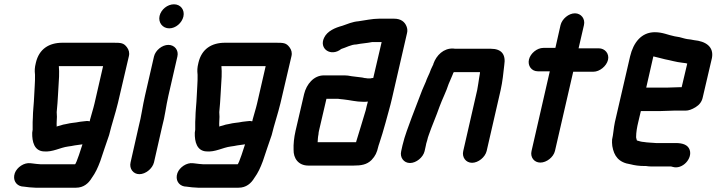

<svg xmlns="http://www.w3.org/2000/svg" viewBox="-20 -711 3337 894"><path d="M305 -137 286 -133C278 -132 270 -130 262 -127L247 -123C246 -122 245 -122 243 -122L244 -124C244 -130 243 -137 244 -145L245 -167C245 -175 244 -182 244 -189C250 -246 251 -299 255 -354C256 -373 255 -388 254 -403H460L420 -229C414 -203 406 -180 399 -153C399 -151 399 -149 397 -146C389 -149 378 -147 369 -146L352 -144C346 -143 340 -142 335 -141L319 -139C314 -139 310 -137 305 -137ZM147 -419C141 -394 141 -384 143 -363C144 -331 140 -295 139 -262C138 -230 133 -192 133 -163L132 -143V-122V-107L130 -93C129 -50 140 -9 183 -6C226 -2 259 -24 298 -29L312 -31L328 -34C338 -36 354 -37 364 -39C361 -30 335 54 329 54H171C164 54 137 51 131 50L122 49C92 45 59 68 49 95C38 127 55 152 81 157L91 158C102 160 132 163 145 163H334C369 163 392 143 407 118C425 93 435 71 447 39C460 -2 474 -40 488 -82C500 -132 517 -181 529 -231L580 -449C584 -465 580 -479 571 -491C556 -511 544 -512 509 -512H271C208 -512 162 -483 147 -419Z M697 -448 655 -265C644 -218 638 -168 626 -123L588 45C581 74 600 100 629 100C658 100 690 74 697 45L735 -122C748 -168 753 -218 764 -265L806 -448C813 -477 793 -502 764 -502C735 -502 704 -477 697 -448ZM723 -637C716 -606 737 -579 768 -579C798 -579 827 -604 834 -634C841 -665 821 -691 790 -691C760 -691 730 -667 723 -637Z M1062 -137 1043 -133C1035 -132 1027 -130 1019 -127L1004 -123C1003 -122 1002 -122 1000 -122L1001 -124C1001 -130 1000 -137 1001 -145L1002 -167C1002 -175 1001 -182 1001 -189C1007 -246 1008 -299 1012 -354C1013 -373 1012 -388 1011 -403H1217L1177 -229C1171 -203 1163 -180 1156 -153C1156 -151 1156 -149 1154 -146C1146 -149 1135 -147 1126 -146L1109 -144C1103 -143 1097 -142 1092 -141L1076 -139C1071 -139 1067 -137 1062 -137ZM904 -419C898 -394 898 -384 900 -363C901 -331 897 -295 896 -262C895 -230 890 -192 890 -163L889 -143V-122V-107L887 -93C886 -50 897 -9 940 -6C983 -2 1016 -24 1055 -29L1069 -31L1085 -34C1095 -36 1111 -37 1121 -39C1118 -30 1092 54 1086 54H928C921 54 894 51 888 50L879 49C849 45 816 68 806 95C795 127 812 152 838 157L848 158C859 160 889 163 902 163H1091C1126 163 1149 143 1164 118C1182 93 1192 71 1204 39C1217 -2 1231 -40 1245 -82C1257 -132 1274 -181 1286 -231L1337 -449C1341 -465 1337 -479 1328 -491C1313 -511 1301 -512 1266 -512H1028C965 -512 919 -483 904 -419Z M1463 -86C1463 -91 1464 -96 1465 -101L1500 -251H1549C1553 -251 1557 -251 1561 -250L1580 -248C1610 -245 1638 -237 1671 -237C1678 -237 1686 -237 1693 -238C1689 -225 1686 -211 1683 -198C1667 -146 1654 -100 1639 -53L1638 -49H1459C1460 -62 1460 -72 1463 -86ZM1705 -346H1696C1692 -346 1688 -346 1685 -347C1680 -347 1675 -348 1667 -350C1651 -352 1634 -354 1618 -356L1600 -359C1591 -360 1582 -360 1573 -360H1488C1441 -360 1407 -319 1396 -273L1356 -101C1349 -70 1346 -40 1347 -14C1346 26 1369 60 1416 60H1626C1661 60 1688 56 1710 34C1728 15 1735 -1 1741 -27C1742 -32 1744 -37 1746 -43C1757 -77 1765 -102 1775 -139C1784 -174 1797 -216 1805 -252L1875 -556C1878 -567 1877 -578 1873 -588C1865 -609 1847 -624 1815 -624H1745C1713 -624 1679 -616 1649 -612C1622 -610 1597 -599 1574 -591C1541 -582 1504 -567 1489 -535C1464 -483 1522 -445 1569 -483C1590 -489 1615 -504 1639 -504C1663 -509 1688 -510 1712 -515H1757L1718 -348C1713 -348 1710 -347 1705 -346Z M1957 -7 1963 -34C1964 -39 1965 -46 1969 -57C1971 -67 1974 -76 1977 -84C1991 -125 2012 -172 2026 -213C2039 -249 2058 -285 2069 -320C2074 -332 2080 -345 2084 -355L2089 -367C2089 -369 2091 -372 2093 -375H2215C2215 -374 2214 -373 2215 -372L2211 -348C2208 -331 2206 -311 2202 -292L2137 -8C2130 21 2149 47 2178 47C2207 47 2239 21 2246 -8L2311 -291C2320 -331 2324 -372 2328 -408C2336 -457 2316 -484 2265 -484H2108C2101 -484 2095 -484 2090 -485C2046 -487 2012 -454 1998 -414C1998 -412 1997 -409 1995 -406C1988 -392 1985 -385 1980 -371C1975 -359 1967 -344 1963 -331C1957 -317 1953 -308 1946 -292C1930 -248 1913 -208 1897 -164C1882 -122 1865 -81 1854 -34L1848 -7C1841 22 1860 48 1889 48C1918 48 1950 22 1957 -7Z M2590 -594 2566 -488H2510C2481 -488 2450 -463 2443 -434C2436 -405 2455 -379 2484 -379H2540L2455 -8C2448 21 2467 46 2496 46C2525 46 2557 21 2564 -8L2649 -377H2743C2772 -377 2804 -403 2811 -432C2818 -461 2797 -486 2768 -486H2674L2699 -594C2706 -623 2686 -649 2657 -649C2628 -649 2597 -623 2590 -594Z M3083 -303H2989L3022 -448C3024 -448 3026 -448 3028 -447C3043 -444 3062 -438 3076 -435C3103 -430 3128 -422 3156 -419L3172 -417L3180 -415L3154 -305H3145C3132 -305 3098 -303 3083 -303ZM3120 -196H3173C3186 -196 3201 -201 3219 -212C3237 -223 3248 -238 3252 -257L3295 -441C3305 -495 3264 -519 3212 -524L3196 -527L3180 -529C3167 -531 3157 -535 3144 -538L3121 -542C3090 -548 3066 -561 3029 -561C2966 -561 2929 -512 2914 -449L2843 -142C2837 -114 2836 -86 2830 -61C2829 -52 2830 -42 2831 -31C2839 16 2861 46 2916 54C2935 59 2956 62 2980 62H2988C2995 63 3002 64 3009 64H3104L3112 66C3157 80 3206 27 3191 -14C3183 -36 3160 -45 3126 -45H3034C3025 -45 3015 -47 3005 -47C2998 -47 2983 -49 2977 -50C2969 -50 2955 -54 2949 -56C2947 -56 2945 -57 2945 -59C2945 -62 2941 -69 2942 -75C2942 -94 2946 -119 2952 -143L2964 -194H3058C3073 -194 3106 -196 3120 -196Z"/></svg>

Font: Electronic
Style: ExHvIt
Weight: 900
Version: Version 1.011